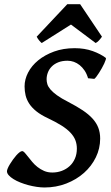

<svg xmlns="http://www.w3.org/2000/svg" viewBox="-20 -853 516 889"><path d="M469.7 -585Q471.7 -583.5 469.5 -576.2Q467.3 -568.8 462.6 -558.8Q458 -548.8 451.4 -537.1Q444.8 -525.4 438.2 -515.1Q431.6 -504.9 425.8 -497.3Q419.9 -489.7 416.5 -487.8L387.7 -490.7Q381.8 -511.2 371.6 -526.4Q361.3 -541.5 348.9 -551.5Q336.4 -561.5 322 -566.7Q307.6 -571.8 293 -571.8Q268.1 -571.8 249.8 -564.5Q231.4 -557.1 219.5 -544.9Q207.5 -532.7 201.7 -517.3Q195.8 -502 195.8 -485.8Q195.8 -475.1 199.2 -463.4Q202.6 -451.7 213.4 -439Q224.1 -426.3 243.9 -411.9Q263.7 -397.5 296.4 -380.9Q335 -360.8 362.8 -342.3Q390.6 -323.7 408.7 -303.7Q426.8 -283.7 435.3 -261.2Q443.8 -238.8 443.8 -211.4Q443.8 -165.5 423.8 -124.5Q403.8 -83.5 368.9 -52.5Q334 -21.5 286.9 -3.2Q239.7 15.1 186 15.1Q169.4 15.1 149.9 12.2Q130.4 9.3 111.1 4.2Q91.8 -1 74 -8.1Q56.2 -15.1 42.5 -23.7Q28.8 -32.2 20.5 -41.5Q12.2 -50.8 12.2 -60.1Q12.2 -64.9 15.9 -73.7Q19.5 -82.5 25.9 -92.8Q32.2 -103 39.8 -113.8Q47.4 -124.5 55.2 -133.3Q63 -142.1 70.3 -147.7Q77.6 -153.3 82.5 -153.3Q87.9 -153.3 94.5 -146Q101.1 -138.7 109.6 -127.7Q118.2 -116.7 128.9 -103.8Q139.6 -90.8 153.6 -79.8Q167.5 -68.8 184.3 -61.5Q201.2 -54.2 222.2 -54.2Q245.6 -54.2 266.4 -62Q287.1 -69.8 302.5 -84Q317.9 -98.1 326.9 -118.7Q335.9 -139.2 335.9 -165Q335.9 -186 328.9 -204.1Q321.8 -222.2 305.9 -239Q290 -255.9 264.4 -272Q238.8 -288.1 201.7 -305.7Q169.4 -320.8 148.4 -337.6Q127.4 -354.5 115.5 -372.8Q103.5 -391.1 98.6 -411.1Q93.8 -431.2 93.8 -453.1Q93.8 -485.4 110.1 -517.1Q126.5 -548.8 157 -573.7Q187.5 -598.6 230.2 -614.3Q272.9 -629.9 325.7 -629.9Q372.1 -629.9 409.2 -616.5Q446.3 -603 469.7 -585ZM452.1 -683.1Q445.3 -673.3 438 -665.5Q430.7 -657.7 422.9 -653.8L308.6 -739.3L173.3 -653.8Q168.9 -656.7 161.9 -665Q154.8 -673.3 149.9 -683.1L291.5 -833.5H351.1Z"/></svg>

Font: Gentium Basic
Style: Bold Italic
Weight: 700
Italic angle: -8°
Designer: J. Victor Gaultney and Annie Olsen
Foundry: SIL International
Version: Version 1.102; 2013; Maintenance release